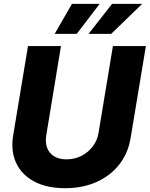

<svg xmlns="http://www.w3.org/2000/svg" viewBox="-20 -967 778 998"><path d="M318.4 11.2Q223.6 11.2 158.2 -23.4Q92.8 -58.1 64 -119.9Q35.2 -181.6 48.3 -262.2L125.5 -727.5H296.9L220.7 -265.1Q214.4 -227.1 225.1 -198.5Q235.8 -169.9 261.7 -154.3Q287.6 -138.7 325.7 -138.7Q368.2 -138.7 403.6 -157Q439 -175.3 462.6 -206.5Q486.3 -237.8 492.2 -276.4L566.9 -727.5H738.3L659.2 -251Q646 -170.4 599.6 -111.6Q553.2 -52.7 481.2 -20.8Q409.2 11.2 318.4 11.2ZM378.9 -791H264.2L354 -946.8H498ZM558.1 -791H440.4L562.5 -946.8H718.8Z"/></svg>

Font: Inter 28pt ExtraBold
Style: Italic
Weight: 800
Italic angle: -9.3988°
Designer: Rasmus Andersson
Foundry: rsms
Version: Version 4.001;git-66647c0bb